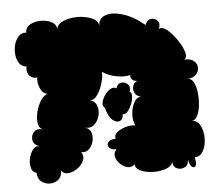

<svg xmlns="http://www.w3.org/2000/svg" viewBox="-47 -641 814 712"><g transform="rotate(-5 360.0 -285.0)"><path d="M515 -536Q523 -555 537.5 -556.5Q552 -558 561.5 -547Q571 -536 563 -517Q573 -523 586.5 -514.5Q600 -506 614.5 -489Q629 -472 640 -452.5Q651 -433 654 -417Q657 -401 647 -395Q670 -397 682 -387Q694 -377 695 -363Q696 -349 686 -337Q676 -325 654 -323Q668 -323 676 -307Q684 -291 686.5 -268Q689 -245 686.5 -222Q684 -199 676 -183Q668 -167 654 -167Q675 -167 686 -146.5Q697 -126 697 -99Q697 -72 686 -51.5Q675 -31 654 -31Q662 2 649 5Q636 8 628 -25Q628 -4 613 3Q598 10 583.5 3Q569 -4 569 -25Q569 -11 555 -3Q541 5 520 8Q499 11 478.5 8Q458 5 444 -3Q430 -11 430 -25Q418 -13 403 -16.5Q388 -20 375.5 -32Q363 -44 359.5 -59Q356 -74 368 -86Q347 -86 340 -95.5Q333 -105 340 -115Q347 -125 368 -125Q364 -139 377 -149.5Q390 -160 409 -165.5Q428 -171 445 -168Q436 -186 437.5 -211.5Q439 -237 450.5 -256Q462 -275 481 -273Q462 -273 454 -285.5Q446 -298 449.5 -312.5Q453 -327 467 -332Q454 -332 447 -339.5Q440 -347 443 -356Q421 -350 390 -356Q359 -362 339 -377Q340 -356 332 -331Q324 -306 311 -289Q298 -272 283 -277Q304 -271 310.5 -253.5Q317 -236 312 -216Q307 -196 293 -183.5Q279 -171 258 -176Q275 -172 280.5 -156.5Q286 -141 281.5 -123Q277 -105 265 -94Q253 -83 236 -87Q247 -73 240.5 -56.5Q234 -40 218 -28Q202 -16 184.5 -13.5Q167 -11 156 -25Q156 -3 142.5 8Q129 19 111 19Q93 19 79 8Q65 -3 65 -25Q50 -28 45.5 -44.5Q41 -61 45 -80Q49 -99 59.5 -112.5Q70 -126 85 -122Q63 -129 60 -146.5Q57 -164 69 -177Q81 -190 104 -183Q88 -188 85 -207Q82 -226 87.5 -249Q93 -272 104.5 -290.5Q116 -309 131 -313Q113 -316 104 -336.5Q95 -357 98 -377Q83 -374 70.5 -385.5Q58 -397 62 -421Q41 -423 31.5 -442.5Q22 -462 24 -487Q26 -512 38.5 -530Q51 -548 72 -546Q72 -566 89.5 -575.5Q107 -585 130 -585Q153 -585 170.5 -575.5Q188 -566 188 -546Q188 -563 204 -572.5Q220 -582 243 -585.5Q266 -589 289 -585.5Q312 -582 328 -572.5Q344 -563 344 -546Q344 -575 369.5 -584.5Q395 -594 434.5 -582Q474 -570 515 -536ZM338 -243Q329 -249 331.5 -263Q334 -277 343.5 -290.5Q353 -304 365 -311Q377 -318 387 -311Q393 -329 407 -330.5Q421 -332 431 -322Q441 -312 435 -294Q443 -291 442.5 -277Q442 -263 435.5 -247Q429 -231 420 -221Q411 -211 402 -214Q402 -195 389.5 -189.5Q377 -184 362 -196.5Q347 -209 338 -243Z"/></g></svg>

Font: Rubik Bubbles
Style: Regular
Weight: 400
Designer: Hubert and Fischer, NaN
Foundry: Hubert and Fischer, NaN
Version: Version 2.200